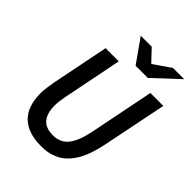

<svg xmlns="http://www.w3.org/2000/svg" viewBox="-240 -975 1112 1112"><g transform="rotate(45 316.0 -418.5)"><path d="M297 12Q189 12 133 -42Q77 -96 77 -205Q77 -227 81 -253Q85 -279 89 -304L159 -654H267L194 -288Q190 -267 187.5 -248Q185 -229 185 -211Q185 -148 212.5 -114.5Q240 -81 301 -81Q336 -81 364 -97Q392 -113 413 -153Q434 -193 448 -264L526 -654H632L553 -264Q533 -162 497.5 -101.5Q462 -41 412 -14.5Q362 12 297 12ZM354 -705 252 -849H342L409 -778H413L516 -849H608L454 -705Z"/></g></svg>

Font: Source Sans 3 ExtraLight SemiBold
Style: Italic
Weight: 600
Italic angle: -11°
Version: Version 3.052;hotconv 1.1.0;makeotfexe 2.6.0